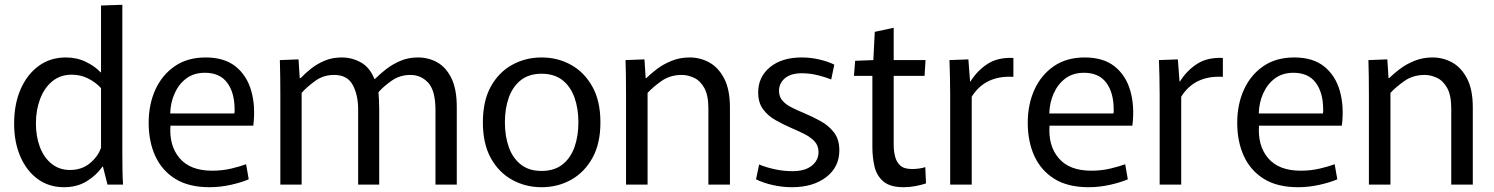

<svg xmlns="http://www.w3.org/2000/svg" viewBox="-20 -771 6241 802"><path d="M247 11Q185 11 138.5 -22.5Q92 -56 65.5 -116Q39 -176 39 -255Q39 -336 66 -398Q93 -460 141.5 -495.5Q190 -531 255 -531Q301 -531 339 -512.5Q377 -494 400 -469H402V-748L491 -751V-132Q491 -103 491.5 -65Q492 -27 494 0H429L410 -75H408Q383 -39 342.5 -14Q302 11 247 11ZM272 -61Q322 -61 356 -89.5Q390 -118 402 -154V-403Q380 -427 348.5 -443Q317 -459 280 -459Q232 -459 198.5 -431.5Q165 -404 147.5 -357.5Q130 -311 130 -256Q130 -200 147 -156Q164 -112 196 -86.5Q228 -61 272 -61Z M855 11Q769 11 713 -23.5Q657 -58 629 -118.5Q601 -179 601 -258Q601 -335 629 -396.5Q657 -458 710 -494.5Q763 -531 839 -531Q917 -531 964 -493.5Q1011 -456 1029.5 -391.5Q1048 -327 1038 -246H692Q686 -162 730.5 -110Q775 -58 866 -58Q909 -58 946.5 -67Q984 -76 1008 -85L1019 -22Q989 -9 944.5 1Q900 11 855 11ZM836 -467Q790 -467 758.5 -443.5Q727 -420 709.5 -381Q692 -342 691 -297H959Q960 -302 960 -306Q960 -310 960 -313Q960 -384 929 -425.5Q898 -467 836 -467Z M1151 -382Q1151 -420 1150.5 -452.5Q1150 -485 1149 -520L1227 -523L1232 -445H1236Q1254 -464 1279 -484Q1304 -504 1336 -517.5Q1368 -531 1407 -531Q1451 -531 1488 -510Q1525 -489 1544 -441H1546Q1567 -462 1593.5 -482.5Q1620 -503 1653 -517Q1686 -531 1725 -531Q1771 -531 1807.5 -510Q1844 -489 1866 -443.5Q1888 -398 1888 -325V0H1799V-311Q1799 -392 1769 -425Q1739 -458 1694 -458Q1651 -458 1617 -434.5Q1583 -411 1561 -386Q1562 -369 1563 -352.5Q1564 -336 1564 -316V0H1476V-314Q1476 -374 1453.5 -416Q1431 -458 1376 -458Q1331 -458 1296.5 -433Q1262 -408 1240 -383V0H1151Z M2242 11Q2175 11 2119 -20Q2063 -51 2030 -111Q1997 -171 1997 -260Q1997 -349 2030 -409Q2063 -469 2119 -500Q2175 -531 2242 -531Q2310 -531 2365.5 -500Q2421 -469 2454.5 -409Q2488 -349 2488 -260Q2488 -171 2454.5 -111Q2421 -51 2365.5 -20Q2310 11 2242 11ZM2242 -57Q2295 -57 2329 -83.5Q2363 -110 2379.5 -156Q2396 -202 2396 -260Q2396 -318 2379.5 -364Q2363 -410 2329 -436.5Q2295 -463 2242 -463Q2190 -463 2156 -436.5Q2122 -410 2105.5 -364Q2089 -318 2089 -260Q2089 -202 2105.5 -156Q2122 -110 2156 -83.5Q2190 -57 2242 -57Z M2595 -376Q2595 -418 2594.5 -453Q2594 -488 2593 -520L2672 -523L2677 -445H2680Q2698 -463 2724.5 -483Q2751 -503 2785.5 -517Q2820 -531 2861 -531Q2905 -531 2943 -510Q2981 -489 3005 -443Q3029 -397 3029 -322V0H2939V-318Q2939 -373 2922 -403.5Q2905 -434 2879 -446Q2853 -458 2828 -458Q2779 -458 2743 -432.5Q2707 -407 2685 -383V0H2595Z M3288 11Q3248 11 3208 2Q3168 -7 3138 -22L3151 -84Q3176 -73 3214 -64.5Q3252 -56 3290 -56Q3342 -56 3370.5 -78.5Q3399 -101 3399 -136Q3399 -163 3382 -181Q3365 -199 3338.5 -212Q3312 -225 3282 -238Q3250 -252 3219 -269.5Q3188 -287 3167.5 -314.5Q3147 -342 3147 -385Q3147 -450 3196.5 -490.5Q3246 -531 3329 -531Q3366 -531 3402.5 -522.5Q3439 -514 3465 -501L3452 -439Q3431 -448 3397 -456.5Q3363 -465 3330 -465Q3283 -465 3258.5 -444Q3234 -423 3234 -392Q3234 -367 3248.5 -350.5Q3263 -334 3287 -322Q3311 -310 3340 -298Q3373 -284 3407 -265.5Q3441 -247 3463.5 -218Q3486 -189 3486 -143Q3486 -73 3431 -31Q3376 11 3288 11Z M3755 11Q3698 11 3670 -13Q3642 -37 3633 -75Q3624 -113 3624 -156V-454H3547L3552 -517L3628 -520L3634 -638L3713 -655V-520H3846L3842 -454H3713V-166Q3713 -142 3718.5 -118.5Q3724 -95 3740 -80Q3756 -65 3789 -65Q3804 -65 3819 -67Q3834 -69 3845 -73L3848 -5Q3831 1 3805.5 6Q3780 11 3755 11Z M3949 0V-373Q3949 -419 3948 -453.5Q3947 -488 3946 -520L4025 -523L4032 -431H4034Q4062 -476 4105 -504Q4148 -532 4213 -529V-450Q4095 -457 4039 -367V0Z M4527 11Q4441 11 4385 -23.5Q4329 -58 4301 -118.5Q4273 -179 4273 -258Q4273 -335 4301 -396.5Q4329 -458 4382 -494.5Q4435 -531 4511 -531Q4589 -531 4636 -493.5Q4683 -456 4701.5 -391.5Q4720 -327 4710 -246H4364Q4358 -162 4402.5 -110Q4447 -58 4538 -58Q4581 -58 4618.5 -67Q4656 -76 4680 -85L4691 -22Q4661 -9 4616.5 1Q4572 11 4527 11ZM4508 -467Q4462 -467 4430.5 -443.5Q4399 -420 4381.5 -381Q4364 -342 4363 -297H4631Q4632 -302 4632 -306Q4632 -310 4632 -313Q4632 -384 4601 -425.5Q4570 -467 4508 -467Z M4824 0V-373Q4824 -419 4823 -453.5Q4822 -488 4821 -520L4900 -523L4907 -431H4909Q4937 -476 4980 -504Q5023 -532 5088 -529V-450Q4970 -457 4914 -367V0Z M5402 11Q5316 11 5260 -23.5Q5204 -58 5176 -118.5Q5148 -179 5148 -258Q5148 -335 5176 -396.5Q5204 -458 5257 -494.5Q5310 -531 5386 -531Q5464 -531 5511 -493.5Q5558 -456 5576.5 -391.5Q5595 -327 5585 -246H5239Q5233 -162 5277.5 -110Q5322 -58 5413 -58Q5456 -58 5493.5 -67Q5531 -76 5555 -85L5566 -22Q5536 -9 5491.5 1Q5447 11 5402 11ZM5383 -467Q5337 -467 5305.5 -443.5Q5274 -420 5256.5 -381Q5239 -342 5238 -297H5506Q5507 -302 5507 -306Q5507 -310 5507 -313Q5507 -384 5476 -425.5Q5445 -467 5383 -467Z M5698 -376Q5698 -418 5697.5 -453Q5697 -488 5696 -520L5775 -523L5780 -445H5783Q5801 -463 5827.5 -483Q5854 -503 5888.5 -517Q5923 -531 5964 -531Q6008 -531 6046 -510Q6084 -489 6108 -443Q6132 -397 6132 -322V0H6042V-318Q6042 -373 6025 -403.5Q6008 -434 5982 -446Q5956 -458 5931 -458Q5882 -458 5846 -432.5Q5810 -407 5788 -383V0H5698Z"/></svg>

Font: Murecho
Style: Regular
Weight: 400
Designer: Neil Summerour
Foundry: Positype
Version: Version 1.010; ttfautohint (v1.8.3)